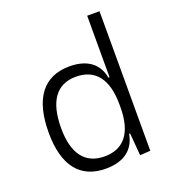

<svg xmlns="http://www.w3.org/2000/svg" viewBox="-135 -835 856 949"><g transform="rotate(-20 293.0 -361.0)"><path d="M261.2 9.8C358.9 9.8 413.1 -36.6 426.3 -112.8H431.6L441.4 4.9L496.1 1.5V-732.4H431.2V-408.7H425.3C411.6 -485.8 354.5 -527.3 263.2 -527.3C126 -527.3 54.7 -433.6 54.7 -253.9C54.7 -80.6 125.5 9.8 261.2 9.8ZM431.2 -251C431.2 -118.7 377.9 -49.3 275.4 -49.3C173.3 -49.3 120.1 -119.6 120.1 -253.9C120.1 -395 172.9 -468.3 274.9 -468.3C377.4 -468.3 431.2 -398.9 431.2 -266.1Z"/></g></svg>

Font: Cascadia Mono Light
Style: Regular
Weight: 300
Monospace: yes
Designer: Aaron Bell
Foundry: Saja Typeworks
Version: Version 2404.023